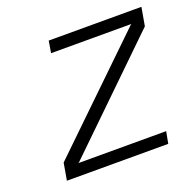

<svg xmlns="http://www.w3.org/2000/svg" viewBox="-99 -626 740 728"><g transform="rotate(-20 271.5 -261.5)"><path d="M52 0 64 -69 483 -474 487 -475H161L169 -523H543L530 -449L118 -49L113 -48H470L461 0Z"/></g></svg>

Font: Tomorrow Light
Style: Italic
Weight: 300
Italic angle: -10°
Designer: Tony de Marco, Monica Rizzolli
Foundry: Just in Type
Version: Version 2.002